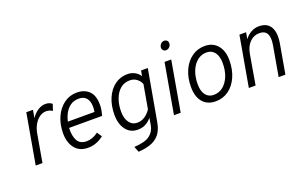

<svg xmlns="http://www.w3.org/2000/svg" viewBox="-100 -1165 2915 1840"><g transform="rotate(-20 1357.0 -245.0)"><path d="M81.5 0 171.5 -511H239.5L225.5 -430.5Q253.5 -474 292 -498.5Q330.5 -523 369.5 -523Q412 -523 437 -499.5L415.5 -435Q387.5 -455 351.5 -455Q316.5 -455 285.5 -433.5Q254.5 -412 232 -374Q209.5 -336 200.5 -286.5L150.5 0Z M612.5 12Q527.5 12 480.5 -46Q433.5 -104 433.5 -199Q433.5 -292 466.8 -365.2Q500 -438.5 558 -480.8Q616 -523 690 -523Q765 -523 812.2 -478.5Q859.5 -434 859.5 -336.5Q859.5 -309 854.8 -283Q850 -257 842.5 -229.5H505.5Q501.5 -149 528 -100.2Q554.5 -51.5 622 -51.5Q650 -51.5 680.5 -62.2Q711 -73 740.5 -95.5L773.5 -46.5Q740.5 -20 700.2 -4Q660 12 612.5 12ZM515 -290H786.5Q795 -338.5 788 -377.2Q781 -416 756.2 -438.8Q731.5 -461.5 687 -461.5Q637.5 -461.5 602.5 -437.2Q567.5 -413 546 -373.8Q524.5 -334.5 515 -290Z M1053.5 213 1031 155.5Q1142 150 1190.5 113.2Q1239 76.5 1249.5 16L1262 -58.5Q1239.5 -28.5 1204.2 -8.2Q1169 12 1120 12Q1044 12 1000.2 -46.2Q956.5 -104.5 956.5 -197Q956.5 -293.5 988.5 -367Q1020.5 -440.5 1076.8 -481.8Q1133 -523 1205.5 -523Q1243.5 -523 1277.5 -506Q1311.5 -489 1332 -456.5L1342.5 -511H1410.5L1318 9Q1304.5 85 1268.8 128Q1233 171 1178.2 190Q1123.5 209 1053.5 213ZM1138.5 -52.5Q1180.5 -52.5 1216.8 -76.8Q1253 -101 1276.5 -139L1319 -380.5Q1307 -413.5 1277.2 -436.2Q1247.5 -459 1206 -459Q1149.5 -459 1109.5 -425Q1069.5 -391 1048.2 -333.5Q1027 -276 1027 -205.5Q1027 -135.5 1057.2 -94Q1087.5 -52.5 1138.5 -52.5Z M1633.5 -611Q1617.5 -611 1606.5 -622Q1595.5 -633 1595.5 -649.5Q1595.5 -671 1610.8 -687Q1626 -703 1646.5 -703Q1663.5 -703 1674.5 -692.2Q1685.5 -681.5 1685.5 -664.5Q1685.5 -642.5 1670 -626.8Q1654.5 -611 1633.5 -611ZM1491.5 0 1581.5 -511H1649.5L1560 0Z M1915.5 12Q1831 12 1784 -43Q1737 -98 1737 -197.5Q1737 -292.5 1770 -366Q1803 -439.5 1860.8 -481.2Q1918.5 -523 1993.5 -523Q2075.5 -523 2123.2 -467.2Q2171 -411.5 2171 -315.5Q2171 -219.5 2138.2 -145.5Q2105.5 -71.5 2048 -29.8Q1990.5 12 1915.5 12ZM1918.5 -52.5Q1972 -52.5 2013.2 -85.5Q2054.5 -118.5 2078 -176.5Q2101.5 -234.5 2101.5 -309.5Q2101.5 -380 2071.5 -419.5Q2041.5 -459 1989 -459Q1935.5 -459 1894.5 -426Q1853.5 -393 1830 -334.8Q1806.5 -276.5 1806.5 -200.5Q1806.5 -130.5 1836 -91.5Q1865.5 -52.5 1918.5 -52.5Z M2255 0 2345 -511H2413L2401 -443.5Q2427.5 -481 2465.8 -502Q2504 -523 2546.5 -523Q2630 -523 2664.5 -464Q2699 -405 2680 -296L2628 0H2559L2613 -307.5Q2639 -459.5 2528 -459.5Q2470.5 -459.5 2429.5 -417.5Q2388.5 -375.5 2376 -303L2324 0Z"/></g></svg>

Font: Overpass Light
Style: Italic
Weight: 300
Italic angle: -10°
Designer: Delve Withrington, Dave Bailey, Thomas Jockin
Foundry: Delve Fonts LLC
Version: Version 4.000; ttfautohint (v1.8.3)